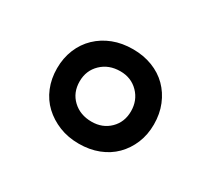

<svg xmlns="http://www.w3.org/2000/svg" viewBox="-78 -632 637 581"><g transform="rotate(30 241.0 -341.0)"><path d="M243 -506Q280 -506 311 -494Q342 -482 364 -460Q386 -438 398.5 -407.5Q411 -377 411 -340Q411 -304 398.5 -274Q386 -244 364 -222Q342 -200 311 -188Q280 -176 243 -176Q205 -176 174 -188.5Q143 -201 120 -222.5Q97 -244 84.5 -274.5Q72 -305 72 -341Q72 -377 84.5 -407.5Q97 -438 120 -460Q143 -482 174 -494Q205 -506 243 -506ZM243 -429Q203 -429 177 -404Q151 -379 151 -341Q151 -302 177 -277.5Q203 -253 243 -253Q281 -253 306 -277.5Q331 -302 331 -340Q331 -378 306 -403.5Q281 -429 243 -429Z"/></g></svg>

Font: Poppins SemiBold
Style: Regular
Weight: 600
Designer: Ninad Kale (Devanagari), Jonny Pinhorn (Latin)
Foundry: Indian Type Foundry
Version: Version 3.002 2017